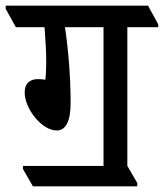

<svg xmlns="http://www.w3.org/2000/svg" viewBox="-62 -644 578 677"><path d="M54 13H422V1L387 -59V-548H496V-558L460 -624H-42V-613L-6 -548H95C99 -498 101 -459 101 -425C101 -407 100 -379 98 -363C91 -364 81 -365 72 -365C41 -365 25 -348 25 -318C25 -262 84 -184 138 -184C169 -184 187 -214 187 -282C187 -387 176 -492 167 -548H303V-59H19V-48Z"/></svg>

Font: Noto Serif Devanagari Condensed Medium
Style: Regular
Weight: 500
Width: 3
Designer: Universal Thirst, Indian Type Foundry and the Monotype Design Team
Foundry: Monotype Imaging Inc.
Version: Version 2.004